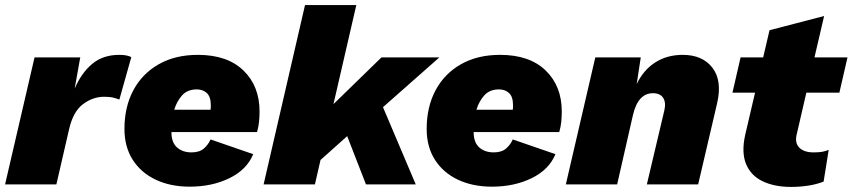

<svg xmlns="http://www.w3.org/2000/svg" viewBox="-30 -726 3357 756"><path d="M-10 0 106 -500H286L264 -377Q290 -438 332.5 -474Q375 -510 440 -510Q457 -510 468.5 -507.5Q480 -505 487 -501L440 -334Q430 -338 416 -341.5Q402 -345 380 -345Q336 -345 297 -316Q258 -287 242 -217L192 0Z M717 9Q641 9 583 -18.5Q525 -46 492.5 -97Q460 -148 460 -218Q460 -305 495 -370.5Q530 -436 595 -473Q660 -510 749 -510Q865 -510 928.5 -448.5Q992 -387 992 -287Q992 -267 990 -246.5Q988 -226 982 -206H645Q645 -165 667 -145.5Q689 -126 724 -126Q755 -126 772.5 -141Q790 -156 799 -177L967 -119Q942 -58 873.5 -24.5Q805 9 717 9ZM745 -374Q708 -374 687 -350.5Q666 -327 656 -294H799Q800 -299 800 -303Q800 -307 800 -312Q800 -345 784.5 -359.5Q769 -374 745 -374Z M1373 -706 1283 -316 1472 -500H1700L1478 -304L1607 0H1411L1337 -190L1232 -96L1210 0H1008L1171 -706Z M1907 9Q1831 9 1773 -18.5Q1715 -46 1682.5 -97Q1650 -148 1650 -218Q1650 -305 1685 -370.5Q1720 -436 1785 -473Q1850 -510 1939 -510Q2055 -510 2118.5 -448.5Q2182 -387 2182 -287Q2182 -267 2180 -246.5Q2178 -226 2172 -206H1835Q1835 -165 1857 -145.5Q1879 -126 1914 -126Q1945 -126 1962.5 -141Q1980 -156 1989 -177L2157 -119Q2132 -58 2063.5 -24.5Q1995 9 1907 9ZM1935 -374Q1898 -374 1877 -350.5Q1856 -327 1846 -294H1989Q1990 -299 1990 -303Q1990 -307 1990 -312Q1990 -345 1974.5 -359.5Q1959 -374 1935 -374Z M2198 0 2314 -500H2493L2477 -395Q2504 -451 2550.5 -480.5Q2597 -510 2658 -510Q2736 -510 2775 -459.5Q2814 -409 2794 -321L2719 0H2517L2586 -292Q2593 -323 2581 -341Q2569 -359 2541 -359Q2482 -359 2462 -272L2400 0Z M3085 10Q3019 10 2972.5 -12.5Q2926 -35 2907.5 -80.5Q2889 -126 2904 -194L2943 -361H2854L2886 -500H2975L3000 -607L3215 -663L3177 -500H3307L3275 -361H3145L3108 -201Q3098 -165 3116.5 -145.5Q3135 -126 3173 -126Q3196 -126 3208.5 -128.5Q3221 -131 3233 -136L3213 -11Q3185 0 3152 5Q3119 10 3085 10Z"/></svg>

Font: Work Sans ExtraBold
Style: Italic
Weight: 800
Italic angle: -13°
Designer: Wei Huang
Foundry: Wei Huang
Version: Version 2.012; ttfautohint (v1.8.3)